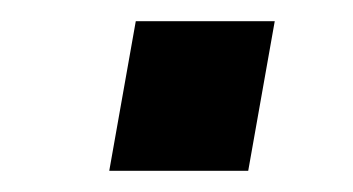

<svg xmlns="http://www.w3.org/2000/svg" viewBox="-20 -437 333 181"><path d="M83 -276 108 -417H239L214 -276Z"/></svg>

Font: Archivo SemiCondensed
Style: Bold Italic
Weight: 700
Width: 4
Italic angle: -10°
Designer: Hector Gatti
Foundry: Omnibus-Type
Version: Version 2.001